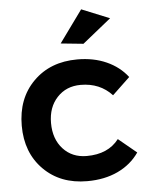

<svg xmlns="http://www.w3.org/2000/svg" viewBox="-54 -805 672 855"><g transform="rotate(-5 282.0 -377.5)"><path d="M340.8 -759.8 465.8 -709 337.9 -606 236.8 -616.2ZM449.2 -366.2Q395 -424.8 309.1 -424.8Q244.6 -424.8 203.9 -381.1Q163.1 -337.4 163.1 -267.1Q163.1 -195.3 203.6 -151.1Q244.1 -106.9 309.1 -106.9Q404.8 -106.9 453.1 -169.9L534.2 -103Q498.5 -51.3 439 -23.2Q379.4 4.9 301.8 4.9Q181.6 4.9 106.9 -70.3Q32.2 -145.5 32.2 -266.1Q32.2 -388.2 107.7 -463.6Q183.1 -539.1 304.2 -539.1Q377 -539.1 434.3 -513.4Q491.7 -487.8 527.8 -440.9Z"/></g></svg>

Font: Montserrat-Arabic Medium
Style: Regular
Weight: 500
Designer: Mohamed Gaber
Foundry: Kief Type Foundry
Version: Version 5.008;PS 005.008;hotconv 1.0.88;makeotf.lib2.5.64775